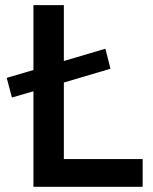

<svg xmlns="http://www.w3.org/2000/svg" viewBox="-20 -720 591 740"><path d="M108.9 -700.2H226.1V-484.9L386.2 -532.2L405.8 -455.1L226.1 -401.9V-106.9H529.8V0H108.9V-368.2L25.9 -344.2L5.9 -419.9L108.9 -450.2Z"/></svg>

Font: TruenoRg
Style: Book
Weight: 400
Designer: Julieta Ulanovsky
Foundry: Julieta Ulanovsky
Version: Version 3.001b